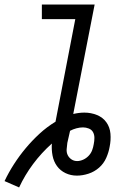

<svg xmlns="http://www.w3.org/2000/svg" viewBox="-24 -760 594 844"><path d="M60 64 -4 36Q14 -2 37.5 -38.5Q61 -75 89 -108.5Q117 -142 149.5 -172Q182 -202 220 -225L307 -676H160V-740H392L298 -259Q311 -262 323 -263.5Q335 -265 347 -265Q376 -265 402 -254.5Q428 -244 443.5 -222.5Q459 -201 461.5 -172.5Q464 -144 458 -115Q454 -91 443 -66Q432 -41 411.5 -23Q391 -5 365 3.5Q339 12 314 12Q287 12 264 1Q241 -10 226.5 -30Q212 -50 207 -76Q202 -102 204 -129Q158 -88 121.5 -39Q85 10 60 64ZM315 -52Q328 -52 341.5 -58Q355 -64 365.5 -75Q376 -86 381 -99.5Q386 -113 388 -126Q391 -140 391 -154Q391 -168 385 -179Q379 -190 366.5 -195Q354 -200 341 -200Q327 -200 312 -196Q297 -192 284 -185Q281 -172 278 -158.5Q275 -145 272 -132Q270 -118 269 -104Q268 -90 273.5 -78.5Q279 -67 290 -59.5Q301 -52 315 -52Z"/></svg>

Font: Lode
Style: Italic
Weight: 400
Italic angle: -11°
Monospace: yes
Designer: Belleve Invis
Foundry: Belleve Invis
Version: Version 29.2.0; ttfautohint (v1.8.3)